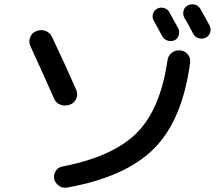

<svg xmlns="http://www.w3.org/2000/svg" viewBox="-20 -846 1040 894"><path d="M232.4 -12.7Q228.5 -31.2 238.8 -48.8Q249 -66.4 268.6 -70.3Q502.9 -115.2 614.7 -225.1Q726.6 -335 759.8 -564.5Q762.7 -586.9 779.8 -600.1Q796.9 -613.3 818.8 -611.3Q840.8 -609.4 854.5 -592.8Q868.2 -576.2 865.2 -553.7Q829.1 -286.1 696.8 -153.8Q564.5 -21.5 293 27.3Q271.5 31.2 254.4 19Q237.3 6.8 232.4 -12.7ZM711.9 -805.7Q727.5 -813.5 744.1 -808.6Q760.7 -803.7 768.6 -789.1Q803.7 -725.6 809.6 -714.8Q817.4 -700.2 812.5 -682.6Q807.6 -665 792 -658.2Q776.4 -651.4 759.8 -657.2Q743.2 -663.1 735.4 -677.7Q701.2 -739.3 695.3 -751Q687.5 -765.6 692.4 -781.7Q697.3 -797.9 711.9 -805.7ZM855.5 -821.3Q871.1 -829.1 888.2 -824.2Q905.3 -819.3 914.1 -802.7Q942.4 -752.9 956.1 -726.6Q963.9 -710.9 958.5 -694.3Q953.1 -677.7 936.5 -669.9Q920.9 -663.1 903.8 -668.5Q886.7 -673.8 878.9 -690.4Q866.2 -715.8 837.9 -764.6Q830.1 -779.3 835 -796.9Q839.8 -814.5 855.5 -821.3ZM231.4 -387.7Q189.5 -483.4 122.1 -629.9Q112.3 -649.4 120.1 -671.4Q127.9 -693.4 149.4 -701.2Q170.9 -710 191.9 -702.1Q212.9 -694.3 222.7 -672.9Q292 -526.4 335 -427.7Q343.8 -406.2 335 -386.2Q326.2 -366.2 304.7 -358.4Q282.2 -350.6 261.2 -358.4Q240.2 -366.2 231.4 -387.7Z"/></svg>

Font: Rounded Mgen+ 1mn medium
Style: Regular
Weight: 500
Designer: [Source Han Sans]
Ryoko NISHIZUKA  (kana & ideographs); Paul D. Hunt (Latin, Greek & Cyrillic); Wenlong ZHANG  (bopomofo
Version: Version 1.059.20150602